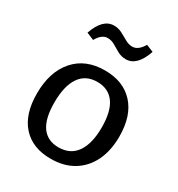

<svg xmlns="http://www.w3.org/2000/svg" viewBox="-184 -889 943 1018"><g transform="rotate(30 288.0 -380.0)"><path d="M295 -540Q407 -540 471 -470.5Q535 -401 535 -274Q535 -187 504 -123.5Q473 -60 415.5 -25Q358 10 277 10Q166 10 104 -58.5Q42 -127 42 -254Q42 -386 109 -463Q176 -540 295 -540ZM290 -467Q219 -467 182.5 -413.5Q146 -360 146 -259Q146 -160 181 -111.5Q216 -63 283 -63Q356 -63 393 -117Q430 -171 430 -269Q430 -368 394 -417.5Q358 -467 290 -467ZM359 -646Q331 -646 308.5 -658.5Q286 -671 265 -683.5Q244 -696 221 -696Q185 -696 158 -648L113 -667Q149 -770 217 -770Q244 -770 267 -758Q290 -746 311.5 -733.5Q333 -721 355 -721Q391 -721 419 -769L463 -751Q427 -646 359 -646Z"/></g></svg>

Font: Bitter Medium
Style: Regular
Weight: 500
Designer: Sol Matas, and Bitter project Authors
Foundry: Sol Matas
Version: Version 2.001